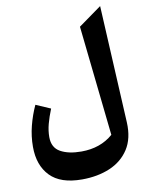

<svg xmlns="http://www.w3.org/2000/svg" viewBox="-108 -859 909 1192"><g transform="rotate(-10 346.0 -263.5)"><path d="M607.9 -783.7 646 -43.5Q650.9 58.1 607.7 124.8Q564.5 191.4 487.1 224.1Q409.7 256.8 311 256.8Q175.8 256.8 110.6 189Q45.4 121.1 45.4 4.9Q45.4 -62 61.8 -126.2Q78.1 -190.4 105.5 -250L197.8 -210Q178.2 -161.6 167 -119.6Q155.8 -77.6 155.8 -37.1Q155.8 29.3 206.1 57.4Q256.3 85.4 337.4 85.4Q457.5 85.4 537.6 15.6L462.4 -679.2Z"/></g></svg>

Font: Pinar Bold
Style: Regular
Weight: 700
Designer: Amin Abedi
Version: Version 3.000